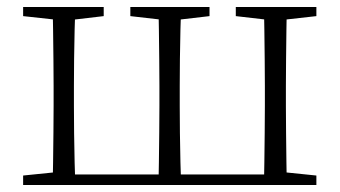

<svg xmlns="http://www.w3.org/2000/svg" viewBox="-20 -528 969 548"><path d="M130 0Q131 -24 131.5 -64.5Q132 -105 132.5 -148.5Q133 -192 133 -226V-283Q133 -316 132.5 -359.5Q132 -403 131.5 -443.5Q131 -484 130 -508H195Q194 -484 193 -443.5Q192 -403 191.5 -359.5Q191 -316 191 -283V-226Q191 -192 191.5 -148.5Q192 -105 193 -64.5Q194 -24 195 0ZM432 0Q433 -24 433.5 -64.5Q434 -105 434.5 -148.5Q435 -192 435 -226V-283Q435 -316 434.5 -359.5Q434 -403 433.5 -443.5Q433 -484 432 -508H497Q496 -484 495 -443.5Q494 -403 493.5 -359.5Q493 -316 493 -283V-226Q493 -192 493.5 -148.5Q494 -105 495 -64.5Q496 -24 497 0ZM733 0Q734 -24 734.5 -64.5Q735 -105 735.5 -148.5Q736 -192 736 -226V-283Q736 -316 735.5 -359.5Q735 -403 734.5 -443.5Q734 -484 733 -508H799Q798 -484 797.5 -443.5Q797 -403 796.5 -359.5Q796 -316 796 -283V-226Q796 -192 796.5 -148.5Q797 -105 797.5 -64.5Q798 -24 799 0ZM46 -482V-508H276V-482L174 -470H156ZM352 -482V-508H578V-482L475 -470H457ZM653 -482V-508H883V-482L776 -470H757ZM46 0V-27L154 -38H163V0ZM765 0V-38H776L883 -27V0ZM163 0V-30H765V0Z"/></svg>

Font: Noto Serif KR ExtraLight
Style: Regular
Weight: 200
Designer: Ryoko NISHIZUKA 西塚涼子 (kana & ideographs); Frank Grießhammer (Latin, Greek & Cyrillic); Wenlong ZHANG 张文龙 (bopomofo); San
Foundry: Adobe
Version: Version 2.002-H1;hotconv 1.1.0;makeotfexe 2.6.0